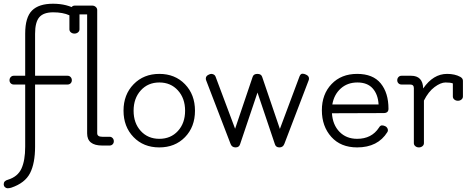

<svg xmlns="http://www.w3.org/2000/svg" viewBox="-31 -780 2519 1029"><path d="M29 226Q18 229 10 229Q2 229 -4.5 223Q-11 217 -11 207Q-11 189 12 183Q64 167 84 123.5Q104 80 104 6V-327H43Q33 -327 26.5 -333.5Q20 -340 20 -350Q20 -360 26.5 -367Q33 -374 43 -374H104V-600Q104 -687 140.5 -723.5Q177 -760 253 -760Q329 -760 383 -727Q395 -720 395 -709V-623Q395 -613 387 -606.5Q379 -600 368 -600Q357 -600 349 -606.5Q341 -613 341 -623V-698Q306 -714 254 -714Q202 -714 179.5 -687.5Q157 -661 157 -599V-374H331Q341 -374 347.5 -367Q354 -360 354 -350Q354 -340 347.5 -333.5Q341 -327 331 -327H157V6Q157 95 130 148Q103 201 29 226Z M517 -47H556Q566 -47 572.5 -40Q579 -33 579 -23Q579 -13 572.5 -6.5Q566 0 556 0H517Q436 0 436 -65V-703H370Q360 -703 353.5 -709.5Q347 -716 347 -726Q347 -736 353.5 -743Q360 -750 370 -750H463Q474 -750 482 -743Q490 -736 490 -726V-66Q490 -47 517 -47Z M823 -36Q884 -36 922.5 -78Q961 -120 961 -186.5Q961 -253 922.5 -295.5Q884 -338 823 -338Q762 -338 723.5 -295.5Q685 -253 685 -186.5Q685 -120 723.5 -78Q762 -36 823 -36ZM684.5 -45.5Q631 -101 631 -187Q631 -273 685 -328.5Q739 -384 823 -384Q907 -384 960.5 -328.5Q1014 -273 1014 -186.5Q1014 -100 960.5 -45Q907 10 822.5 10Q738 10 684.5 -45.5Z M1493 -9Q1486 10 1466.5 10Q1447 10 1442 -8L1349 -284L1256 -8Q1251 10 1231.5 10Q1212 10 1205 -8L1074 -349Q1072 -354 1072 -359Q1072 -374 1090 -381Q1096 -384 1103 -384Q1119 -382 1124 -370L1229 -90L1323 -368Q1328 -384 1348.5 -384Q1369 -384 1374 -368L1469 -89L1574 -370Q1580 -385 1589.5 -385Q1599 -385 1607 -381Q1625 -374 1625 -359Q1625 -354 1623 -349Z M1750 -220H1998Q1995 -274 1966.5 -306Q1938 -338 1884.5 -338Q1831 -338 1795 -305.5Q1759 -273 1750 -220ZM2000 -96Q2007 -108 2016 -108Q2025 -108 2034 -103.5Q2043 -99 2046.5 -89.5Q2050 -80 2045 -72Q1994 10 1883 10Q1795 10 1744.5 -46.5Q1694 -103 1694 -189Q1694 -275 1746 -329.5Q1798 -384 1883 -384Q1968 -384 2009.5 -333Q2051 -282 2051 -197Q2051 -174 2025 -174L1748 -173Q1752 -111 1788.5 -73.5Q1825 -36 1883 -36Q1961 -36 2000 -96Z M2121 -374H2172Q2235 -374 2237 -306Q2291 -384 2365 -384Q2407 -384 2436 -368Q2450 -360 2450 -347V-263Q2450 -253 2442 -246.5Q2434 -240 2423 -240Q2412 -240 2404 -246.5Q2396 -253 2396 -263V-333Q2383 -338 2357 -338Q2331 -338 2298 -313.5Q2265 -289 2241 -241V-13Q2241 -3 2233 3.5Q2225 10 2214 10Q2203 10 2195 3.5Q2187 -3 2187 -13V-308Q2187 -327 2167 -327H2121Q2111 -327 2104.5 -333.5Q2098 -340 2098 -350Q2098 -360 2104.5 -367Q2111 -374 2121 -374Z"/></svg>

Font: Flamenco
Style: Regular
Weight: 400
Designer: Luciano Vergara
Foundry: Luciano Vergara
Version: Version 1.003